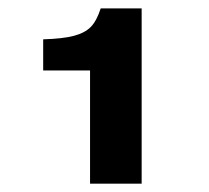

<svg xmlns="http://www.w3.org/2000/svg" viewBox="-20 -754 498 458"><path d="M194.8 -315.9V-585.9H83V-660.2Q130.4 -661.6 156.2 -668.5Q182.1 -675.3 196.3 -689.5Q210.4 -703.6 220.2 -733.9H317.9V-315.9Z"/></svg>

Font: Clear Sans
Style: Bold
Weight: 700
Foundry: Intel Corporation
Version: Version 1.00